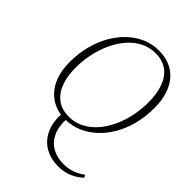

<svg xmlns="http://www.w3.org/2000/svg" viewBox="-265 -805 1170 1170"><g transform="rotate(45 320.5 -220.0)"><path d="M460 247Q396 247 346.5 219Q297 191 270.5 135Q244 79 250 -4H294Q288 71 310.5 119Q333 167 375 190.5Q417 214 473 214Q513 214 546 202.5Q579 191 612 167L622 183Q590 213 550 230Q510 247 460 247ZM288 14Q217 14 166 -19Q115 -52 87.5 -112Q60 -172 60 -252Q60 -326 77 -392Q94 -458 125 -512Q156 -566 198 -605.5Q240 -645 290 -666Q340 -687 395 -687Q468 -687 519 -654.5Q570 -622 597 -562Q624 -502 624 -421Q624 -346 607.5 -280.5Q591 -215 560 -161Q529 -107 487 -68Q445 -29 394.5 -7.5Q344 14 288 14ZM293 -13Q333 -13 369.5 -27.5Q406 -42 437.5 -69Q469 -96 494 -133.5Q519 -171 537 -216.5Q555 -262 564.5 -313.5Q574 -365 574 -420Q574 -492 554.5 -546Q535 -600 495 -630.5Q455 -661 391 -661Q350 -661 313.5 -646Q277 -631 245.5 -603.5Q214 -576 189 -538Q164 -500 146.5 -454.5Q129 -409 119.5 -358.5Q110 -308 110 -253Q110 -183 129.5 -129Q149 -75 189.5 -44Q230 -13 293 -13Z"/></g></svg>

Font: Source Serif 4 36pt Light
Style: Italic
Weight: 300
Italic angle: -12°
Designer: Frank Grießhammer
Foundry: Adobe Systems Incorporated
Version: Version 4.004;hotconv 1.0.116;makeotfexe 2.5.65601